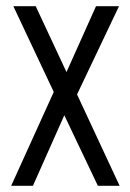

<svg xmlns="http://www.w3.org/2000/svg" viewBox="-20 -598 420 618"><path d="M16 0 153 -302 23 -578H95L194 -366L289 -578H363L228 -294L365 0H295L187 -227L86 0Z"/></svg>

Font: Oswald Light
Style: Regular
Weight: 300
Designer: Vernon Adams
Foundry: Vernon Adams
Version: Version 4.103;gftools[0.9.33.dev8+g029e19f]